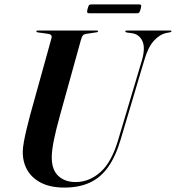

<svg xmlns="http://www.w3.org/2000/svg" viewBox="-20 -838 795 868"><path d="M515 -208 622 -566.5Q638 -623.5 623.2 -653.5Q608.5 -683.5 576 -688L553.5 -691Q549.5 -692 548 -693Q546.5 -694 546.5 -696Q546.5 -698 548.2 -699Q550 -700 552.5 -700H749.5Q752.5 -700 753.8 -699.2Q755 -698.5 755 -697Q755 -695 753.8 -694Q752.5 -693 748.5 -692L728 -688Q700.5 -681 675 -653Q649.5 -625 632 -565L526 -209Q503.5 -132 469.5 -83.8Q435.5 -35.5 386.8 -12.8Q338 10 271 10Q209 10 167 -11Q125 -32 103.5 -69Q82 -106 83 -154.5Q83 -169.5 88 -197.2Q93 -225 100.8 -257Q108.5 -289 116 -317L212.5 -664.5Q215.5 -674 211 -679Q206.5 -684 198 -685L151.5 -691.5Q147.5 -692 146 -693Q144.5 -694 144.5 -696Q144.5 -698 146.2 -699Q148 -700 150.5 -700H418.5Q423.5 -700 423.5 -697Q423.5 -695.5 422 -694Q420.5 -692.5 416.5 -692L367 -684.5Q359 -683 354.2 -677.2Q349.5 -671.5 345 -654.5L251.5 -317.5Q232 -247 223.2 -202.8Q214.5 -158.5 214 -130Q213 -72 242.8 -43.5Q272.5 -15 322 -15Q383.5 -15 434.2 -60Q485 -105 515 -208ZM376 -798Q379 -810 382.2 -814Q385.5 -818 392.5 -818H609.5Q616.5 -818 618 -814.5Q619.5 -811 616 -798Q613 -786.5 609.8 -782.2Q606.5 -778 599.5 -778H382.5Q375.5 -778 374.2 -782.2Q373 -786.5 376 -798Z"/></svg>

Font: Fraunces 120pt SemiBold
Style: Italic
Weight: 600
Italic angle: -16°
Version: Version 1.000;[b76b70a41]